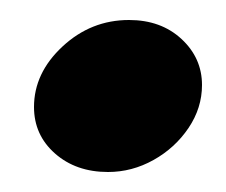

<svg xmlns="http://www.w3.org/2000/svg" viewBox="-20 -378 226 192"><path d="M88 -206Q56 -206 35 -224.5Q14 -243 14 -271Q14 -305 42.5 -331.5Q71 -358 109 -358Q141 -358 161.5 -339Q182 -320 182 -293Q182 -270 168.5 -250Q155 -230 133.5 -218Q112 -206 88 -206Z"/></svg>

Font: Alumni Sans Inline One
Style: Italic
Weight: 400
Italic angle: -8°
Designer: Robert E. Leuschke
Foundry: Robert E. Leuschke
Version: Version 1.100; ttfautohint (v1.8.3)